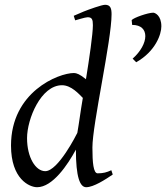

<svg xmlns="http://www.w3.org/2000/svg" viewBox="-20 -762 694 802"><path d="M93 -185C93 -265 151 -406 239 -406C278 -406 310 -369 326 -353C315 -289 311 -252 303 -207C300 -201 223 -47 169 -47C129 -47 93 -104 93 -185ZM451 -33 445 -51C426 -42 411 -38 388 -38C370 -38 366 -83 366 -146C366 -243 446 -594 446 -702C446 -726 442 -742 419 -742C405 -742 350 -722 330 -714L288 -696L294 -677C299 -678 336 -690 346 -690C364 -690 368 -681 368 -657C368 -620 353 -517 339 -431C314 -452 299 -457 289 -457C224 -457 26 -378 26 -154C26 -14 103 20 135 20C200 20 263 -74 297 -137C297 -22 314 20 340 20C371 20 420 -12 451 -33ZM620 -709C598 -709 538 -688 530 -678L532 -658C570 -658 587 -638 587 -611C587 -583 568 -547 534 -517L549 -502C630 -548 654 -619 654 -652C654 -698 627 -709 620 -709Z"/></svg>

Font: Temporarium
Style: Italic
Weight: 400
Italic angle: -7°
Version: Version 1.1